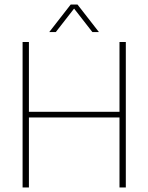

<svg xmlns="http://www.w3.org/2000/svg" viewBox="-20 -830 657 850"><path d="M198 -688 293 -810H323L418 -688H389L308 -792L227 -688ZM80 0V-644H108V-335H509V-644H537V0H509V-310H108V0Z"/></svg>

Font: Kanit Thin
Style: Regular
Weight: 250
Designer: Katatrad Team
Foundry: CadsonDemak
Version: Version 2.000; ttfautohint (v1.8.3)